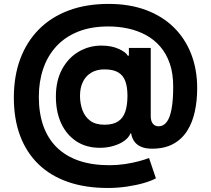

<svg xmlns="http://www.w3.org/2000/svg" viewBox="-20 -744 1071 974"><path d="M526.6 209.6Q413.3 209.6 324.8 178.9Q236.3 148.1 175.2 89Q114.1 29.9 82.1 -55.2Q50.2 -140.3 50.2 -249.2Q50.2 -356.4 82.3 -443.8Q114.5 -531.1 176.2 -593.9Q238 -656.8 327.4 -690.5Q416.8 -724.2 531.1 -724.2Q636.8 -724.2 720.2 -693.2Q803.5 -662.2 861.5 -605.3Q919.5 -548.3 949.9 -469.9Q980.3 -391.4 980.3 -296.5Q980.3 -232 967.9 -176.4Q955.6 -120.7 928.5 -78.7Q901.4 -36.7 857.6 -13.2Q813.9 10.3 750.8 10.3Q718.5 10.3 696.2 0.7Q673.9 -8.9 661.5 -26.4Q649.1 -43.8 645.3 -66.8H641.4Q633.7 -46.5 611.2 -30.1Q588.8 -13.8 556.3 -4Q523.8 5.8 486.2 5.8Q418 5.8 368 -26.8Q318 -59.3 290.7 -117.7Q263.5 -176.2 263.5 -254.1Q263.5 -335.4 295.2 -393.4Q326.9 -451.4 379.4 -482Q432 -512.7 494.5 -512.7Q545 -512.7 581.7 -496.2Q618.5 -479.8 628.3 -461.5H633.8V-501H744.7V-154.5Q744.7 -130 755.3 -116.7Q765.9 -103.3 784.4 -103.3Q809.1 -103.3 825.6 -124.9Q842.1 -146.4 850.3 -191Q858.6 -235.5 858.6 -304.9Q858.6 -372.1 841 -422.5Q823.3 -472.9 792 -508.7Q760.7 -544.5 719.2 -566.7Q677.6 -589 629.3 -599.4Q581 -609.8 529.5 -609.8Q441 -609.8 374.8 -582.9Q308.6 -556 264.7 -507.8Q220.9 -459.6 198.9 -394.5Q177 -329.5 177 -253.3Q177 -169.1 200.2 -104.4Q223.5 -39.6 269 4.6Q314.6 48.8 381.2 71.5Q447.9 94.1 534.8 94.1Q575.9 94.1 614.9 88.2Q653.9 82.2 685.6 73.6Q717.3 65 736.1 57.6L770.9 160.5Q749.1 172.9 710.9 184.1Q672.7 195.3 625 202.4Q577.3 209.6 526.6 209.6ZM509.8 -111.3Q553.5 -111.3 579.1 -128.1Q604.7 -144.9 615.6 -177.7Q626.6 -210.5 626.6 -258.6Q626.6 -301.5 616.1 -331.2Q605.6 -361 580.2 -376.5Q554.8 -392 509.8 -392Q470.6 -392 442.8 -375.3Q415 -358.6 400.5 -328.6Q385.9 -298.6 385.9 -258Q385.9 -220.2 397.7 -186.7Q409.5 -153.2 436.5 -132.3Q463.6 -111.3 509.8 -111.3Z"/></svg>

Font: Inter V
Style: 
Weight: 400
Designer: Rasmus Andersson
Foundry: rsms
Version: Version 4.000;git-a3f224843